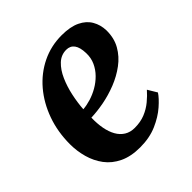

<svg xmlns="http://www.w3.org/2000/svg" viewBox="-158 -685 817 817"><g transform="rotate(-45 251.0 -276.0)"><path d="M448 -101Q434.5 -80 404.5 -53.8Q374.5 -27.5 330.5 -8.2Q286.5 11 229.5 11Q174.5 11 135.8 -7.5Q97 -26 73.2 -57.8Q49.5 -89.5 38.5 -129Q27.5 -168.5 27.5 -209.5Q27.5 -284 50.5 -348.2Q73.5 -412.5 114.5 -460.8Q155.5 -509 210.8 -536Q266 -563 330.5 -563Q382 -563 414.8 -547.2Q447.5 -531.5 463.2 -504.2Q479 -477 480 -443Q480.5 -396 460.2 -360.5Q440 -325 406 -299.8Q372 -274.5 330.8 -258.2Q289.5 -242 248 -234.2Q206.5 -226.5 172 -225.5Q171 -190.5 176.5 -161Q182 -131.5 194.2 -109.8Q206.5 -88 226 -76Q245.5 -64 272 -64Q306.5 -64 334.2 -75.2Q362 -86.5 384 -104.8Q406 -123 423 -142.5ZM300.5 -505.5Q269.5 -505.5 246.5 -483.8Q223.5 -462 208 -427Q192.5 -392 184 -352Q175.5 -312 173 -275Q194.5 -276.5 219.2 -284Q244 -291.5 267.5 -305Q291 -318.5 310 -337.8Q329 -357 340.2 -381.5Q351.5 -406 350.5 -435.5Q349.5 -471 336.8 -488.2Q324 -505.5 300.5 -505.5Z"/></g></svg>

Font: Merriweather 36pt
Style: Bold Italic
Weight: 700
Italic angle: -7.8°
Version: Version 2.101